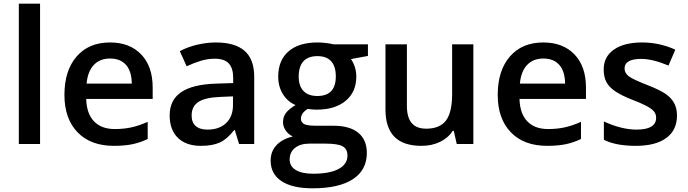

<svg xmlns="http://www.w3.org/2000/svg" viewBox="-20 -780 3729 1040"><path d="M82 -760V0H197V-760Z M780 -27V-120Q733 -99 691.5 -90Q650 -81 602 -81Q529 -81 489 -123Q449 -165 447 -244H807V-306Q807 -420 745 -485Q683 -550 576 -550Q461 -550 395 -474Q329 -398 329 -266Q329 -137 400 -63.5Q471 10 597 10Q653 10 695.5 1.5Q738 -7 780 -27ZM694 -327H449Q455 -393 488 -428Q521 -463 576 -463Q632 -463 662.5 -428.5Q693 -394 694 -327Z M1357 -364Q1357 -459 1305 -504.5Q1253 -550 1149 -550Q1101 -550 1049 -538Q997 -526 954 -503L991 -421Q1032 -440 1069 -451Q1106 -462 1144 -462Q1195 -462 1219 -436.5Q1243 -411 1243 -359V-330L1150 -327Q1023 -323 961 -280.5Q899 -238 899 -155Q899 -77 943.5 -33.5Q988 10 1068 10Q1131 10 1170.5 -8Q1210 -26 1248 -75H1252L1275 0H1357ZM1018 -154Q1018 -204 1055 -228Q1092 -252 1173 -255L1242 -258V-211Q1242 -149 1205 -113.5Q1168 -78 1104 -78Q1062 -78 1040 -97.5Q1018 -117 1018 -154Z M1700 -550Q1598 -550 1542.5 -501.5Q1487 -453 1487 -365Q1487 -311 1512.5 -270Q1538 -229 1581 -211Q1546 -190 1529.5 -169Q1513 -148 1513 -118Q1513 -94 1528 -72.5Q1543 -51 1566 -41Q1509 -27 1477.5 6.5Q1446 40 1446 90Q1446 162 1504.5 201Q1563 240 1673 240Q1816 240 1891.5 190.5Q1967 141 1967 49Q1967 -23 1920.5 -61Q1874 -99 1785 -99H1691Q1645 -99 1627 -108Q1610 -119 1610 -136Q1610 -168 1647 -190Q1675 -186 1694 -186Q1795 -186 1852.5 -234Q1910 -282 1910 -365Q1910 -392 1902 -417Q1894 -442 1881 -460L1973 -477V-540H1786Q1771 -544 1746 -547Q1721 -550 1700 -550ZM1699 -476Q1749 -476 1774 -448Q1799 -420 1799 -366Q1799 -260 1699 -260Q1650 -260 1624 -287Q1598 -314 1598 -365Q1598 -420 1623.5 -448Q1649 -476 1699 -476ZM1656 -2H1743Q1810 -2 1836 12.5Q1862 27 1862 63Q1862 109 1814.5 135Q1767 161 1676 161Q1616 161 1582.5 141Q1549 121 1549 84Q1549 44 1578 21Q1607 -2 1656 -2Z M2544 -540H2429V-271Q2429 -171 2395.5 -127Q2362 -83 2289 -83Q2235 -83 2209.5 -114Q2184 -145 2184 -207V-540H2068V-187Q2068 -88 2116.5 -39Q2165 10 2263 10Q2319 10 2363.5 -11.5Q2408 -33 2432 -71H2438L2454 0H2544Z M3127 -27V-120Q3080 -99 3038.5 -90Q2997 -81 2949 -81Q2876 -81 2836 -123Q2796 -165 2794 -244H3154V-306Q3154 -420 3092 -485Q3030 -550 2923 -550Q2808 -550 2742 -474Q2676 -398 2676 -266Q2676 -137 2747 -63.5Q2818 10 2944 10Q3000 10 3042.5 1.5Q3085 -7 3127 -27ZM3041 -327H2796Q2802 -393 2835 -428Q2868 -463 2923 -463Q2979 -463 3009.5 -428.5Q3040 -394 3041 -327Z M3632 -221Q3617 -249 3586.5 -270.5Q3556 -292 3490 -318Q3412 -348 3387 -366Q3363 -384 3363 -409Q3363 -461 3454 -461Q3514 -461 3601 -425L3638 -511Q3552 -550 3458 -550Q3361 -550 3305.5 -511.5Q3250 -473 3250 -404Q3250 -364 3264 -336.5Q3278 -309 3312.5 -285.5Q3347 -262 3409 -238Q3445 -225 3484 -205Q3511 -190 3522.5 -176Q3534 -162 3534 -142Q3534 -78 3428 -78Q3347 -78 3251 -122V-23Q3315 10 3424 10Q3531 10 3589 -32.5Q3647 -75 3647 -154Q3647 -193 3632 -221Z"/></svg>

Font: OpenSansMMV
Style: Semibold
Weight: 600
Designer: Steve Matteson
Foundry: Ascender Corporation
Version: Version 6.000